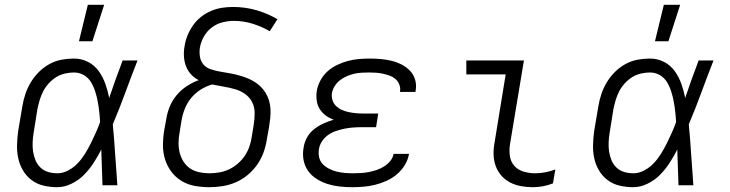

<svg xmlns="http://www.w3.org/2000/svg" viewBox="-20 -772 3040 800"><path d="M218 8Q189 8 161.5 1.5Q134 -5 112 -21.5Q90 -38 76 -61.5Q62 -85 56 -112.5Q50 -140 51 -169.5Q52 -199 56 -228L73 -328Q77 -354 85.5 -379.5Q94 -405 108 -428.5Q122 -452 141.5 -471.5Q161 -491 185 -504.5Q209 -518 235.5 -523Q262 -528 288 -528Q320 -528 347 -514Q374 -500 391.5 -475.5Q409 -451 419 -422.5Q429 -394 435 -364Q448 -403 462 -442Q476 -481 491 -520H553Q527 -454 502.5 -387Q478 -320 450 -254Q456 -191 460 -127Q464 -63 469 0H407Q406 -37 404.5 -74.5Q403 -112 402 -149Q388 -121 370.5 -94Q353 -67 330.5 -44Q308 -21 278 -6.5Q248 8 218 8ZM219 -50Q242 -50 264.5 -62Q287 -74 304 -92Q321 -110 334 -131Q347 -152 358 -174Q369 -196 379 -218.5Q389 -241 397 -263Q396 -285 393.5 -307Q391 -329 387 -350Q383 -371 376.5 -391.5Q370 -412 359 -430Q348 -448 329.5 -459Q311 -470 288 -470Q270 -470 250.5 -465.5Q231 -461 214 -450.5Q197 -440 183 -424.5Q169 -409 160 -391.5Q151 -374 145.5 -355.5Q140 -337 136 -318L120 -218Q117 -199 116 -179Q115 -159 118 -140Q121 -121 128 -104Q135 -87 148.5 -74Q162 -61 180.5 -55.5Q199 -50 219 -50ZM309 -600 346 -752H414L365 -600Z M852 8Q821 8 791 2.5Q761 -3 736.5 -18Q712 -33 694.5 -56Q677 -79 668 -107Q659 -135 659 -166Q659 -197 664 -228L673 -277Q677 -303 687.5 -328.5Q698 -354 716.5 -376Q735 -398 759 -413.5Q783 -429 808 -438Q790 -447 776.5 -461.5Q763 -476 755.5 -495Q748 -514 746.5 -535.5Q745 -557 749 -579Q752 -601 761 -623.5Q770 -646 784 -666Q798 -686 817.5 -701.5Q837 -717 859.5 -726.5Q882 -736 905 -739.5Q928 -743 951 -743Q1002 -743 1048.5 -729.5Q1095 -716 1136 -692L1104 -642Q1071 -661 1033 -673Q995 -685 954 -685Q931 -685 907 -679Q883 -673 862.5 -657.5Q842 -642 829.5 -619.5Q817 -597 813 -574Q810 -555 813 -536Q816 -517 827.5 -503.5Q839 -490 856.5 -484Q874 -478 892.5 -474.5Q911 -471 929.5 -468Q948 -465 966 -460.5Q984 -456 1001 -450Q1018 -444 1034 -435Q1050 -426 1063 -414Q1076 -402 1085.5 -387Q1095 -372 1100.5 -354.5Q1106 -337 1107 -318Q1108 -299 1106 -280Q1104 -261 1101 -242L1092 -192Q1088 -165 1078.5 -138Q1069 -111 1052 -86.5Q1035 -62 1012 -43Q989 -24 962.5 -12.5Q936 -1 907.5 3.5Q879 8 852 8ZM852 -50Q873 -50 893.5 -53.5Q914 -57 933.5 -66Q953 -75 970.5 -90Q988 -105 1000 -123Q1012 -141 1019 -161Q1026 -181 1029 -202L1037 -251Q1041 -276 1041 -301Q1041 -326 1030.5 -346.5Q1020 -367 1001 -380.5Q982 -394 959 -400.5Q936 -407 912 -411Q888 -415 864 -420Q839 -413 816 -398.5Q793 -384 776 -363Q759 -342 749.5 -317.5Q740 -293 736 -268L728 -218Q724 -197 724 -175.5Q724 -154 729 -134.5Q734 -115 745 -98Q756 -81 772.5 -70Q789 -59 810 -54.5Q831 -50 852 -50Z M1447 8Q1420 8 1394 5Q1368 2 1344.5 -5.5Q1321 -13 1299.5 -26.5Q1278 -40 1264 -59.5Q1250 -79 1245 -104.5Q1240 -130 1245 -157Q1248 -178 1259 -198.5Q1270 -219 1288.5 -233.5Q1307 -248 1328 -257.5Q1349 -267 1370 -273Q1352 -280 1337 -291Q1322 -302 1312 -318Q1302 -334 1299.5 -354Q1297 -374 1300 -394Q1304 -416 1315.5 -437.5Q1327 -459 1345 -475Q1363 -491 1385 -501.5Q1407 -512 1429.5 -518Q1452 -524 1475 -526Q1498 -528 1521 -528Q1544 -528 1567 -526Q1590 -524 1612 -518.5Q1634 -513 1653.5 -503Q1673 -493 1688 -477.5Q1703 -462 1709.5 -440.5Q1716 -419 1712 -395L1711 -389H1646L1647 -392Q1649 -407 1643.5 -420.5Q1638 -434 1627.5 -443Q1617 -452 1603 -457Q1589 -462 1575 -465Q1561 -468 1546.5 -469Q1532 -470 1517 -470Q1501 -470 1485.5 -469Q1470 -468 1455 -464.5Q1440 -461 1425 -454.5Q1410 -448 1397 -438Q1384 -428 1375 -414Q1366 -400 1363 -384Q1361 -369 1365.5 -354.5Q1370 -340 1380.5 -330Q1391 -320 1404.5 -314Q1418 -308 1432.5 -305Q1447 -302 1462 -300.5Q1477 -299 1493 -299H1556L1547 -242H1484Q1467 -242 1449 -240.5Q1431 -239 1414 -235.5Q1397 -232 1379.5 -226Q1362 -220 1347 -209.5Q1332 -199 1321.5 -183Q1311 -167 1309 -150Q1306 -132 1310 -115.5Q1314 -99 1325.5 -87.5Q1337 -76 1352 -68.5Q1367 -61 1383 -57Q1399 -53 1416.5 -51.5Q1434 -50 1452 -50Q1468 -50 1484 -51Q1500 -52 1516 -55Q1532 -58 1548.5 -63.5Q1565 -69 1579.5 -78Q1594 -87 1605.5 -100.5Q1617 -114 1620 -131H1684V-130Q1680 -106 1666.5 -84Q1653 -62 1633.5 -45.5Q1614 -29 1590.5 -18.5Q1567 -8 1543 -2Q1519 4 1494.5 6Q1470 8 1447 8Z M2200 8Q2175 8 2150.5 3.5Q2126 -1 2105 -12Q2084 -23 2068.5 -41Q2053 -59 2045 -81.5Q2037 -104 2036.5 -129.5Q2036 -155 2041 -180L2087 -462H1923V-520H2163L2105 -171Q2101 -146 2104.5 -122Q2108 -98 2123 -81Q2138 -64 2161.5 -57Q2185 -50 2210 -50Q2231 -50 2252 -54Q2273 -58 2294 -66L2284 -8Q2264 0 2242.5 4Q2221 8 2200 8Z M2618 8Q2589 8 2561.5 1.5Q2534 -5 2512 -21.5Q2490 -38 2476 -61.5Q2462 -85 2456 -112.5Q2450 -140 2451 -169.5Q2452 -199 2456 -228L2473 -328Q2477 -354 2485.5 -379.5Q2494 -405 2508 -428.5Q2522 -452 2541.5 -471.5Q2561 -491 2585 -504.5Q2609 -518 2635.5 -523Q2662 -528 2688 -528Q2720 -528 2747 -514Q2774 -500 2791.5 -475.5Q2809 -451 2819 -422.5Q2829 -394 2835 -364Q2848 -403 2862 -442Q2876 -481 2891 -520H2953Q2927 -454 2902.5 -387Q2878 -320 2850 -254Q2856 -191 2860 -127Q2864 -63 2869 0H2807Q2806 -37 2804.5 -74.5Q2803 -112 2802 -149Q2788 -121 2770.5 -94Q2753 -67 2730.5 -44Q2708 -21 2678 -6.5Q2648 8 2618 8ZM2619 -50Q2642 -50 2664.5 -62Q2687 -74 2704 -92Q2721 -110 2734 -131Q2747 -152 2758 -174Q2769 -196 2779 -218.5Q2789 -241 2797 -263Q2796 -285 2793.5 -307Q2791 -329 2787 -350Q2783 -371 2776.5 -391.5Q2770 -412 2759 -430Q2748 -448 2729.5 -459Q2711 -470 2688 -470Q2670 -470 2650.5 -465.5Q2631 -461 2614 -450.5Q2597 -440 2583 -424.5Q2569 -409 2560 -391.5Q2551 -374 2545.5 -355.5Q2540 -337 2536 -318L2520 -218Q2517 -199 2516 -179Q2515 -159 2518 -140Q2521 -121 2528 -104Q2535 -87 2548.5 -74Q2562 -61 2580.5 -55.5Q2599 -50 2619 -50ZM2709 -600 2746 -752H2814L2765 -600Z"/></svg>

Font: Iosevka Light Extended Oblique
Style: Regular
Weight: 300
Width: 7
Italic angle: -9°
Monospace: yes
Designer: Belleve Invis
Foundry: Belleve Invis
Version: Version 32.5.0; ttfautohint (v1.8.4)